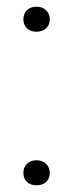

<svg xmlns="http://www.w3.org/2000/svg" viewBox="-20 -548 219 575"><path d="M89 7Q72 7 61 -3Q50 -13 50 -30Q50 -47 61 -57.5Q72 -68 89 -68Q107 -68 118 -57.5Q129 -47 129 -30Q129 -13 118 -3Q107 7 89 7ZM89 -453Q72 -453 61 -463Q50 -473 50 -490Q50 -507 61 -517.5Q72 -528 89 -528Q107 -528 118 -517.5Q129 -507 129 -490Q129 -473 118 -463Q107 -453 89 -453Z"/></svg>

Font: Mona Sans ExtraLight Light
Style: Regular
Weight: 300
Version: Version 2.000